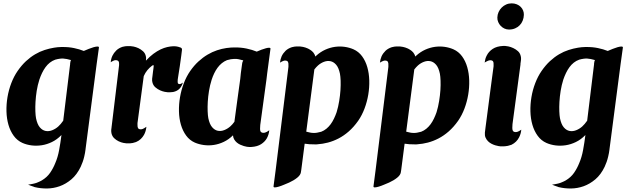

<svg xmlns="http://www.w3.org/2000/svg" viewBox="-20 -838 3678 1121"><path d="M557.6 -560.1 544.4 -464.8 479.5 32.7V33.7Q478 44.9 476.3 54.9Q474.6 64.9 472.2 74.7Q468.3 91.8 462.9 106.9Q457.5 122.1 451.2 135.7Q429.2 181.6 397 209Q364.7 236.3 328.4 249.3Q292 262.2 254.4 262.5Q216.8 262.7 184.6 254.9H184.1Q183.1 254.4 182.6 254.4Q182.1 254.4 181.2 253.9H180.2Q179.7 253.4 179.4 253.4Q179.2 253.4 178.7 252.9Q165.5 249 155.8 244.9Q146 240.7 144 239.7Q148.4 239.3 152.8 238.8Q157.2 238.3 161.1 237.3Q166.5 236.3 171.1 235.4Q175.8 234.4 180.2 233.4Q192.4 230.5 201.7 226.1Q208 223.6 213.4 220.9Q218.8 218.3 224.1 215.3Q254.4 197.3 272.7 170.7Q291 144 302.7 114.3Q317.4 80.6 325.2 38.3Q333 -3.9 338.4 -46.4Q338.4 -47.4 338.6 -48.1Q338.9 -48.8 338.9 -49.8L337.4 -48.3Q312.5 -22.9 283.2 -8.8Q253.9 5.4 223.9 10Q193.8 14.6 164.8 11Q135.7 7.3 111.3 -3.4Q80.6 -17.1 60.3 -44.9Q40 -72.8 29.5 -108.9Q19 -145 17.8 -186.8Q16.6 -228.5 23.7 -270.8Q30.8 -313 45.9 -352.5Q61 -392.1 83 -423.8Q106 -457 131.8 -481Q157.7 -504.9 185.1 -521Q212.4 -537.1 240.5 -546.1Q268.6 -555.2 295.9 -559.6Q306.2 -561.5 316.7 -562.3Q327.1 -563 336.9 -563.5H342.8H343.3Q379.9 -564 411.9 -557.4Q443.8 -550.8 469.2 -540.5Q482.9 -546.4 498 -552.5Q513.2 -558.6 526.1 -562.3Q539.1 -565.9 547.9 -566.4Q556.6 -566.9 557.6 -562ZM319.8 -99.1Q335 -112.8 349.1 -133.3L389.6 -464.8H389.2Q390.1 -471.2 390.6 -474.6Q391.1 -476.6 391.1 -478Q391.6 -480.5 392.6 -482.7Q393.6 -484.9 394.5 -487.3Q380.9 -491.2 370.1 -493.4Q359.4 -495.6 349.4 -496.1Q339.4 -496.6 328.4 -495.1Q317.4 -493.7 302.7 -489.7Q285.2 -483.4 271 -472.2Q256.8 -460.9 245.6 -445.6Q234.4 -430.2 225.6 -411.9Q216.8 -393.6 210 -373.5Q199.7 -341.3 194.3 -307.6Q189 -273.9 187.3 -243.4Q185.5 -212.9 186.5 -187.7Q187.5 -162.6 190.4 -147.5Q197.8 -111.8 212.6 -94.5Q227.5 -77.1 246.1 -73.5Q264.6 -69.8 284.2 -77.4Q303.7 -85 319.8 -99.1Z M1047.4 -355Q1042.5 -336.4 1029.1 -321.3Q1015.6 -306.2 990.7 -300.8Q980 -299.3 972.2 -299.3Q964.4 -299.3 959.5 -299.3Q954.6 -299.3 941.9 -301.8Q929.2 -304.2 914.8 -310.5Q900.4 -316.9 887.5 -327.9Q874.5 -338.9 870.1 -356.4Q867.2 -365.2 868.2 -378.4Q869.1 -384.3 870.4 -395.3Q871.6 -406.2 873.5 -421.4Q874 -423.3 874 -425Q874 -426.8 874.5 -428.7Q875.5 -432.6 875.7 -436.5Q876 -440.4 876.5 -444.8Q877 -445.8 877 -447.8V-449.2Q879.4 -462.9 868.2 -454.6Q867.7 -454.6 866.7 -453.6Q852.5 -442.9 840.3 -428.2Q828.1 -413.6 819.3 -393.6L783.7 -126.5Q783.2 -125.5 783.2 -123.5Q782.7 -120.6 782.7 -117.9Q782.7 -115.2 782.7 -112.8Q782.2 -97.2 785.6 -90.6Q789.1 -84 799.3 -83Q807.1 -82.5 813.2 -85.2Q819.3 -87.9 820.8 -88.9Q824.7 -91.3 828.9 -94Q833 -96.7 834.5 -97.7V-96.2Q832 -71.3 820.8 -50.8Q813.5 -37.6 802 -26.6Q790.5 -15.6 774.4 -8.8Q753.9 -1.5 739.7 -1.2Q725.6 -1 718.8 -1Q713.4 -1 700.2 -3.7Q687 -6.3 672.4 -13.2Q658.2 -20 646.5 -31.2Q634.8 -42.5 630.9 -59.6Q628.9 -68.8 629.4 -79.6Q629.9 -83 630.4 -87.6Q630.9 -92.3 631.8 -98.1V-101.1Q632.3 -102.1 632.3 -103L675.3 -458Q676.3 -473.1 672.4 -479.5Q668.5 -485.8 658.2 -486.8Q650.4 -487.3 644.3 -484.4Q638.2 -481.4 636.2 -480.5Q633.8 -479.5 631.3 -477.8Q628.9 -476.1 626.5 -474.6Q627.9 -494.1 636.2 -512.2Q644.5 -529.3 658.7 -543.2Q672.9 -557.1 694.8 -564.5Q711.9 -568.8 723.4 -568.8Q734.9 -568.8 741.2 -568.8Q746.6 -568.8 760 -566.2Q773.4 -563.5 788.6 -556.6Q802.7 -549.8 815.2 -538.6Q827.6 -527.3 831.5 -509.8Q832.5 -505.4 833 -500.5Q833.5 -495.6 832.5 -490.2Q832.5 -488.8 832.3 -487.3Q832 -485.8 832 -483.9Q854 -507.8 875.7 -523.9Q897.5 -540 917.7 -549.6Q938 -559.1 956.3 -563.2Q974.6 -567.4 990.2 -567.9Q1002 -568.4 1012 -566.7Q1022 -564.9 1029.3 -562Q1043.9 -559.1 1042.5 -546.9L1038.6 -515.1L1029.8 -451.7L1019.5 -385.7L1017.6 -372.6Q1016.6 -358.4 1018.1 -353.3Q1019.5 -348.1 1026.4 -347.2Q1030.8 -346.7 1034.4 -348.1Q1038.1 -349.6 1039.1 -350.6V-350.1Q1040 -351.1 1041.5 -351.8Q1043 -352.5 1043.9 -353.5L1046.9 -355.5Z M1499.5 -108.4Q1497.1 -83 1500 -73.5Q1502.9 -64 1515.6 -62.5Q1523.4 -62 1529.8 -64.7Q1536.1 -67.4 1538.1 -68.4Q1540 -69.3 1542.5 -71Q1544.9 -72.8 1547.4 -74.2Q1549.8 -76.2 1552.2 -77.6Q1549.8 -52.2 1538.1 -30.8Q1526.4 -10.3 1504.6 3.7Q1482.9 17.6 1449.2 20Q1443.8 20.5 1439.7 20.3Q1435.5 20 1432.1 20Q1428.7 20 1420.9 18.8Q1413.1 17.6 1403.3 14.6Q1393.6 11.7 1382.8 6.8Q1372.1 2 1363 -5.6Q1354 -13.2 1347.7 -23.4Q1341.3 -33.7 1340.3 -47.9Q1315.4 -23.4 1286.6 -9.8Q1257.8 3.9 1228.3 8.3Q1198.7 12.7 1170.2 8.8Q1141.6 4.9 1117.7 -5.4Q1086.9 -19 1066.9 -46.4Q1046.9 -73.7 1036.4 -109.6Q1025.9 -145.5 1024.9 -187Q1023.9 -228.5 1031 -270.3Q1038.1 -312 1053 -351.3Q1067.9 -390.6 1089.8 -422.4Q1112.8 -455.6 1138.7 -479.2Q1164.6 -502.9 1191.9 -519Q1219.2 -535.2 1247.1 -544.4Q1274.9 -553.7 1302.2 -557.6Q1303.2 -557.6 1304.4 -557.9Q1305.7 -558.1 1307.1 -558.1Q1327.6 -561 1348.1 -561H1349.6Q1387.2 -561.5 1420.2 -554.4Q1453.1 -547.4 1479 -536.6Q1492.7 -542.5 1507.3 -548.1Q1522 -553.7 1533.7 -556.6Q1545.4 -559.6 1552.7 -559.1Q1560.1 -558.6 1559.1 -552.7L1540 -409.7L1536.1 -376.5ZM1324.7 -100.1Q1336.9 -110.8 1348.6 -127Q1352.5 -155.3 1356.9 -188.7Q1361.3 -222.2 1366 -255.9Q1370.6 -289.6 1375 -321.3Q1379.4 -353 1382.8 -377.9L1386.2 -411.6Q1388.2 -425.3 1389.6 -436.3Q1391.1 -447.3 1392.1 -455.1Q1393.6 -463.9 1394.5 -471.2Q1396 -477.5 1400.4 -485.4Q1384.8 -489.7 1373 -492.2Q1361.3 -494.6 1349.6 -494.1H1349.1H1347.2Q1337.9 -493.7 1327.9 -492.2Q1317.9 -490.7 1305.2 -486.8Q1288.6 -480 1274.9 -468.8Q1261.2 -457.5 1250.2 -442.6Q1239.3 -427.7 1230.7 -409.9Q1222.2 -392.1 1215.8 -372.6Q1205.6 -340.3 1200.2 -307.1Q1194.8 -273.9 1193.1 -243.7Q1191.4 -213.4 1192.4 -188.2Q1193.4 -163.1 1196.3 -147.9Q1203.6 -112.8 1218.5 -95.5Q1233.4 -78.1 1251.7 -74.5Q1270 -70.8 1289.3 -78.4Q1308.6 -85.9 1324.7 -100.1Z M2043.5 -550.3Q2074.2 -536.6 2094.2 -509.3Q2114.3 -481.9 2124.5 -446Q2134.8 -410.2 2136 -368.7Q2137.2 -327.1 2130.1 -285.2Q2123 -243.2 2108.2 -203.9Q2093.3 -164.6 2071.3 -132.8Q2045.4 -96.2 2016.4 -70.8Q1987.3 -45.4 1956.5 -29.5Q1925.8 -13.7 1894.8 -5.6Q1863.8 2.4 1834 4.4Q1832 4.9 1828.6 4.9H1826.2H1815.9Q1787.1 5.4 1758.8 1L1738.8 155.3Q1737.8 158.7 1737.8 160.9Q1737.8 163.1 1737.3 164.6Q1736.8 166.5 1736.8 168Q1734.4 184.1 1715.1 199.7Q1695.8 215.3 1668 228Q1653.8 233.9 1637.7 240.7Q1621.6 247.6 1607.7 251.7Q1593.8 255.9 1585 256.1Q1576.2 256.3 1577.1 249.5L1589.4 155.3L1663.6 -443.8Q1664.1 -446.8 1664.1 -449.2Q1664.1 -451.7 1664.1 -454.1Q1665 -470.2 1661.4 -476.8Q1657.7 -483.4 1647 -484.4Q1639.2 -484.9 1632.8 -481.9Q1626.5 -479 1624.5 -478Q1622.1 -477.1 1619.6 -475.3Q1617.2 -473.6 1614.7 -472.2Q1615.7 -481.9 1618.2 -491.5Q1620.6 -501 1624.5 -509.8Q1632.8 -527.3 1647.2 -541.3Q1661.6 -555.2 1684.1 -562.5Q1701.2 -566.9 1712.6 -566.9Q1724.1 -566.9 1730.5 -566.9Q1735.4 -566.9 1749 -564.2Q1762.7 -561.5 1777.8 -554.7Q1777.8 -554.7 1779.8 -553.7Q1790.5 -548.3 1800.3 -540.5Q1810.1 -532.7 1815.9 -521.5Q1819.3 -515.6 1820.8 -507.8Q1822.3 -508.8 1823.5 -510.3Q1824.7 -511.7 1826.2 -512.7Q1851.1 -535.2 1879.2 -547.9Q1907.2 -560.5 1935.8 -564.5Q1964.4 -568.4 1992.2 -564.5Q2020 -560.5 2043.5 -550.3ZM1945.3 -182.6Q1955.1 -214.8 1960.4 -248.3Q1965.8 -281.7 1967.8 -312Q1969.7 -342.3 1968.8 -367.2Q1967.8 -392.1 1964.8 -407.7Q1957.5 -442.9 1942.6 -460Q1927.7 -477.1 1909.4 -480.7Q1891.1 -484.4 1871.6 -477.1Q1852.1 -469.7 1836.4 -455.6Q1831.1 -450.7 1825.9 -445.1Q1820.8 -439.5 1815.4 -432.6L1768.1 -69.3Q1780.3 -65.9 1790.3 -64Q1800.3 -62 1810.3 -61.8Q1820.3 -61.5 1830.8 -63.2Q1841.3 -64.9 1855.5 -68.8Q1872.1 -75.2 1885.7 -86.4Q1899.4 -97.7 1910.4 -112.5Q1921.4 -127.4 1929.9 -145.3Q1938.5 -163.1 1945.3 -182.6Z M2627 -550.3Q2657.7 -536.6 2677.7 -509.3Q2697.8 -481.9 2708 -446Q2718.3 -410.2 2719.5 -368.7Q2720.7 -327.1 2713.6 -285.2Q2706.5 -243.2 2691.7 -203.9Q2676.8 -164.6 2654.8 -132.8Q2628.9 -96.2 2599.9 -70.8Q2570.8 -45.4 2540 -29.5Q2509.3 -13.7 2478.3 -5.6Q2447.3 2.4 2417.5 4.4Q2415.5 4.9 2412.1 4.9H2409.7H2399.4Q2370.6 5.4 2342.3 1L2322.3 155.3Q2321.3 158.7 2321.3 160.9Q2321.3 163.1 2320.8 164.6Q2320.3 166.5 2320.3 168Q2317.9 184.1 2298.6 199.7Q2279.3 215.3 2251.5 228Q2237.3 233.9 2221.2 240.7Q2205.1 247.6 2191.2 251.7Q2177.2 255.9 2168.5 256.1Q2159.7 256.3 2160.6 249.5L2172.9 155.3L2247.1 -443.8Q2247.6 -446.8 2247.6 -449.2Q2247.6 -451.7 2247.6 -454.1Q2248.5 -470.2 2244.9 -476.8Q2241.2 -483.4 2230.5 -484.4Q2222.7 -484.9 2216.3 -481.9Q2210 -479 2208 -478Q2205.6 -477.1 2203.1 -475.3Q2200.7 -473.6 2198.2 -472.2Q2199.2 -481.9 2201.7 -491.5Q2204.1 -501 2208 -509.8Q2216.3 -527.3 2230.7 -541.3Q2245.1 -555.2 2267.6 -562.5Q2284.7 -566.9 2296.1 -566.9Q2307.6 -566.9 2314 -566.9Q2318.8 -566.9 2332.5 -564.2Q2346.2 -561.5 2361.3 -554.7Q2361.3 -554.7 2363.3 -553.7Q2374 -548.3 2383.8 -540.5Q2393.6 -532.7 2399.4 -521.5Q2402.8 -515.6 2404.3 -507.8Q2405.8 -508.8 2407 -510.3Q2408.2 -511.7 2409.7 -512.7Q2434.6 -535.2 2462.6 -547.9Q2490.7 -560.5 2519.3 -564.5Q2547.9 -568.4 2575.7 -564.5Q2603.5 -560.5 2627 -550.3ZM2528.8 -182.6Q2538.6 -214.8 2543.9 -248.3Q2549.3 -281.7 2551.3 -312Q2553.2 -342.3 2552.2 -367.2Q2551.3 -392.1 2548.3 -407.7Q2541 -442.9 2526.1 -460Q2511.2 -477.1 2492.9 -480.7Q2474.6 -484.4 2455.1 -477.1Q2435.5 -469.7 2419.9 -455.6Q2414.6 -450.7 2409.4 -445.1Q2404.3 -439.5 2398.9 -432.6L2351.6 -69.3Q2363.8 -65.9 2373.8 -64Q2383.8 -62 2393.8 -61.8Q2403.8 -61.5 2414.3 -63.2Q2424.8 -64.9 2439 -68.8Q2455.6 -75.2 2469.2 -86.4Q2482.9 -97.7 2493.9 -112.5Q2504.9 -127.4 2513.4 -145.3Q2522 -163.1 2528.8 -182.6Z M2951.7 -665.5Q2937.5 -665.5 2925 -671.4Q2912.6 -677.2 2903.3 -687Q2894 -696.8 2888.7 -709.5Q2883.3 -722.2 2883.8 -735.8Q2884.3 -752.9 2891.1 -767.8Q2897.9 -782.7 2909.2 -793.9Q2920.4 -805.2 2935.3 -811.8Q2950.2 -818.4 2967.3 -818.4Q2983.9 -818.4 2997.6 -812.7Q3011.2 -807.1 3020.5 -797.6Q3029.8 -788.1 3034.4 -776.1Q3039.1 -764.2 3038.6 -751Q3038.1 -733.9 3032 -718.3Q3025.9 -702.6 3014.6 -690.9Q3003.4 -679.2 2987.5 -672.4Q2971.7 -665.5 2951.7 -665.5ZM3023.4 -79.6Q3021.5 -57.1 3010.7 -36.1Q3003.9 -22.5 2992.9 -11.5Q2981.9 -0.5 2966.3 7.3Q2942.9 15.6 2927.5 16.1Q2912.1 16.6 2904.3 16.6Q2900.4 16.6 2891.6 15.1Q2882.8 13.7 2872.1 10.5Q2861.3 7.3 2849.9 1.5Q2838.4 -4.4 2829.3 -13.4Q2820.3 -22.5 2814.9 -34.7Q2809.6 -46.9 2811 -63.5Q2812 -72.8 2814.7 -93.5Q2817.4 -114.3 2821.3 -143.6Q2825.2 -172.9 2829.8 -208.7Q2834.5 -244.6 2839.6 -284.2Q2844.7 -323.7 2850.3 -365.2Q2856 -406.7 2861.3 -447.3Q2861.8 -449.7 2861.8 -451.7Q2861.8 -453.6 2861.8 -456.1Q2862.8 -472.2 2859.1 -478.8Q2855.5 -485.4 2844.7 -486.3Q2836.4 -486.3 2830.1 -483.6Q2823.7 -481 2822.3 -480Q2818.8 -478.5 2815.4 -476.3Q2812 -474.1 2809.6 -472.7Q2811 -483.9 2814 -494.4Q2816.9 -504.9 2822.3 -514.6Q2833.5 -537.1 2856.7 -552.5Q2879.9 -567.9 2917.5 -569.8H2926.3H2926.8H2929.2Q2934.1 -569.8 2947.8 -567.1Q2961.4 -564.5 2977.1 -557.1Q2991.7 -550.3 3004.2 -539.1Q3016.6 -527.8 3020.5 -509.8Q3022.9 -501 3022 -489.7Q3021.5 -486.3 3021 -481.7Q3020.5 -477.1 3019.5 -470.7Q3019.5 -468.8 3019 -467.8Q3019 -464.4 3018.6 -462.4H3019L2972.2 -113.3Q2971.2 -100.6 2971.2 -92Q2971.2 -83.5 2972.9 -78.1Q2974.6 -72.8 2978.3 -70.1Q2981.9 -67.4 2988.3 -66.9Q2996.6 -66.4 3002.9 -69.1Q3009.3 -71.8 3010.7 -72.8Q3013.7 -74.2 3017.1 -76.7Q3020.5 -79.1 3022.9 -80.6Z M3616.7 -560.1 3603.5 -464.8 3538.6 32.7V33.7Q3537.1 44.9 3535.4 54.9Q3533.7 64.9 3531.2 74.7Q3527.3 91.8 3522 106.9Q3516.6 122.1 3510.3 135.7Q3488.3 181.6 3456.1 209Q3423.8 236.3 3387.5 249.3Q3351.1 262.2 3313.5 262.5Q3275.9 262.7 3243.7 254.9H3243.2Q3242.2 254.4 3241.7 254.4Q3241.2 254.4 3240.2 253.9H3239.3Q3238.8 253.4 3238.5 253.4Q3238.3 253.4 3237.8 252.9Q3224.6 249 3214.8 244.9Q3205.1 240.7 3203.1 239.7Q3207.5 239.3 3211.9 238.8Q3216.3 238.3 3220.2 237.3Q3225.6 236.3 3230.2 235.4Q3234.9 234.4 3239.3 233.4Q3251.5 230.5 3260.7 226.1Q3267.1 223.6 3272.5 220.9Q3277.8 218.3 3283.2 215.3Q3313.5 197.3 3331.8 170.7Q3350.1 144 3361.8 114.3Q3376.5 80.6 3384.3 38.3Q3392.1 -3.9 3397.5 -46.4Q3397.5 -47.4 3397.7 -48.1Q3397.9 -48.8 3397.9 -49.8L3396.5 -48.3Q3371.6 -22.9 3342.3 -8.8Q3313 5.4 3283 10Q3252.9 14.6 3223.9 11Q3194.8 7.3 3170.4 -3.4Q3139.6 -17.1 3119.4 -44.9Q3099.1 -72.8 3088.6 -108.9Q3078.1 -145 3076.9 -186.8Q3075.7 -228.5 3082.8 -270.8Q3089.8 -313 3105 -352.5Q3120.1 -392.1 3142.1 -423.8Q3165 -457 3190.9 -481Q3216.8 -504.9 3244.1 -521Q3271.5 -537.1 3299.6 -546.1Q3327.6 -555.2 3355 -559.6Q3365.2 -561.5 3375.7 -562.3Q3386.2 -563 3396 -563.5H3401.9H3402.3Q3439 -564 3470.9 -557.4Q3502.9 -550.8 3528.3 -540.5Q3542 -546.4 3557.1 -552.5Q3572.3 -558.6 3585.2 -562.3Q3598.1 -565.9 3606.9 -566.4Q3615.7 -566.9 3616.7 -562ZM3378.9 -99.1Q3394 -112.8 3408.2 -133.3L3448.7 -464.8H3448.2Q3449.2 -471.2 3449.7 -474.6Q3450.2 -476.6 3450.2 -478Q3450.7 -480.5 3451.7 -482.7Q3452.6 -484.9 3453.6 -487.3Q3439.9 -491.2 3429.2 -493.4Q3418.5 -495.6 3408.4 -496.1Q3398.4 -496.6 3387.5 -495.1Q3376.5 -493.7 3361.8 -489.7Q3344.2 -483.4 3330.1 -472.2Q3315.9 -460.9 3304.7 -445.6Q3293.5 -430.2 3284.7 -411.9Q3275.9 -393.6 3269 -373.5Q3258.8 -341.3 3253.4 -307.6Q3248 -273.9 3246.3 -243.4Q3244.6 -212.9 3245.6 -187.7Q3246.6 -162.6 3249.5 -147.5Q3256.8 -111.8 3271.7 -94.5Q3286.6 -77.1 3305.2 -73.5Q3323.7 -69.8 3343.3 -77.4Q3362.8 -85 3378.9 -99.1Z"/></svg>

Font: Brush Lettering One
Style: Bold Italic
Weight: 400
Italic angle: -7°
Designer: Eben Sorkin
Foundry: Eben Sorkin
Version: Version 1.001